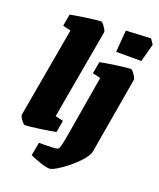

<svg xmlns="http://www.w3.org/2000/svg" viewBox="-155 -766 869 1047"><g transform="rotate(20 279.0 -242.5)"><path d="M18 -40 110 -561 64 -572 76 -641Q105 -647 168 -656Q231 -665 251 -665Q258 -665 272.5 -644Q287 -623 286 -615L194 -95L240 -84L228 -15Q199 -9 136 0Q73 9 53 9Q46 9 31.5 -10.5Q17 -30 18 -40ZM144 150 158 73H189Q252 73 265 68Q273 65 278.5 44.5Q284 24 294 -35L351 -373L305 -384L317 -453Q346 -459 409 -468Q472 -477 492 -477Q499 -477 513.5 -456Q528 -435 527 -427L451 16Q446 44 407 84Q368 124 322.5 155Q277 186 260 186Q241 186 208 175Q175 164 144 150ZM394 -664 538 -671 558 -641 530 -537H384Z"/></g></svg>

Font: Grenze Black
Style: Italic
Weight: 900
Italic angle: -10°
Designer: Renata Polastri
Foundry: Omnibus-Type
Version: Version 1.002; ttfautohint (v1.8)